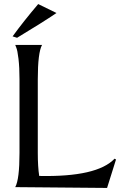

<svg xmlns="http://www.w3.org/2000/svg" viewBox="-20 -921 616 945"><path d="M187 -700Q166 -662 166 -530V-169Q166 -100 173 -55Q458 -49 544 -140L551 -136L507 4L55 0Q76 -38 76 -169V-530Q76 -589 71 -631.5Q66 -674 60 -687L55 -700ZM42 -742Q95 -815 168 -901L258 -857Q190 -811 64 -735Z"/></svg>

Font: Coconat
Style: Regular
Weight: 400
Designer: Sara Lavazza
Foundry: Collletttivo
Version: Version 1.000;Glyphs 3.2 (3217)